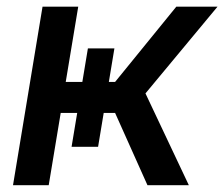

<svg xmlns="http://www.w3.org/2000/svg" viewBox="-20 -542 657 562"><path d="M18.1 0 104.5 -522.5H209L172.4 -302.2H316.9L496.1 -522.5H616.7L405.8 -268.6L532.7 0H411.6L316.9 -211.4H157.7L122.6 0ZM237.3 -400.4H314.9L267.1 -112.3H189.5Z"/></svg>

Font: Inter 28pt Medium
Style: Italic
Weight: 500
Italic angle: -9.3988°
Designer: Rasmus Andersson
Foundry: rsms
Version: Version 4.001;git-66647c0bb